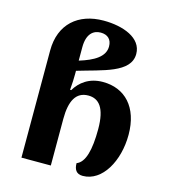

<svg xmlns="http://www.w3.org/2000/svg" viewBox="-115 -865 853 966"><g transform="rotate(15 311.5 -382.0)"><path d="M405 9C507 9 575 -114 575 -250C575 -394 497 -474 382 -474C310 -474 264 -437 238 -393H232C235 -430 236 -451 236 -476V-493C364 -532 507 -554 507 -653C507 -737 407 -773 306 -773C174 -773 84 -696 84 -558V0H237V-243C237 -337 265 -389 329 -389C383 -389 420 -351 420 -238C420 -130 402 -61 359 -45C359 -13 371 9 405 9ZM236 -546V-616C236 -686 269 -711 307 -711C343 -711 365 -691 365 -654C365 -600 311 -569 236 -546Z"/></g></svg>

Font: Noto Serif Georgian Bold
Style: Regular
Weight: 700
Designer: Monotype Design Team, Akaki Razmadze
Foundry: Google LLC
Version: Version 2.003